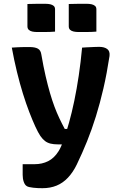

<svg xmlns="http://www.w3.org/2000/svg" viewBox="-20 -788 640 1008"><path d="M501 -542Q527 -542 542.5 -531Q558 -520 555 -494Q541 -402 523 -324Q505 -246 483.5 -177Q462 -108 437 -46Q412 16 383 76Q363 117 336.5 145Q310 173 277 186.5Q244 200 203 200Q191 200 178.5 199.5Q166 199 154 197.5Q142 196 133 194Q124 192 119 188Q110 182 104.5 166Q99 150 99 130V74H111Q124 74 136.5 74Q149 74 162 74Q201 74 233 58Q265 42 288 5Q301 -16 314.5 -54.5Q328 -93 342.5 -144.5Q357 -196 370 -258.5Q383 -321 393.5 -391.5Q404 -462 411 -538Q423 -539 434.5 -539.5Q446 -540 456.5 -540.5Q467 -541 478.5 -541.5Q490 -542 501 -542ZM135 -541Q164 -541 179 -532.5Q194 -524 197 -502Q208 -438 219.5 -388.5Q231 -339 242.5 -299.5Q254 -260 266 -228Q278 -196 291.5 -167.5Q305 -139 320 -111H367L341 -30H284Q262 -30 245.5 -34Q229 -38 216.5 -47.5Q204 -57 192 -74Q180 -92 165.5 -123.5Q151 -155 134 -199Q117 -243 100.5 -296Q84 -349 69 -410.5Q54 -472 42 -538Q54 -539 65.5 -539.5Q77 -540 88.5 -540.5Q100 -541 111.5 -541Q123 -541 135 -541ZM124 -767Q148 -768 173 -768Q198 -768 220 -768Q233 -768 244 -765.5Q255 -763 262 -757Q269 -751 269 -739V-622Q245 -620 220 -620Q195 -620 172 -620Q160 -620 149 -622.5Q138 -625 131 -631.5Q124 -638 124 -650ZM341 -767Q365 -768 390 -768Q415 -768 438 -768Q450 -768 461 -765.5Q472 -763 479 -757Q486 -751 486 -739V-622Q462 -620 437 -620Q412 -620 389 -620Q378 -620 366.5 -622.5Q355 -625 348 -631.5Q341 -638 341 -650Z"/></svg>

Font: Rec Mono Semicasual
Style: Bold
Weight: 700
Version: Version 1.085; ttfautohint (v1.8.4.7-5d5b)